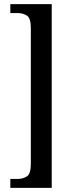

<svg xmlns="http://www.w3.org/2000/svg" viewBox="-20 -780 349 928"><path d="M30 128V85H64Q91 85 110 72.5Q129 60 129 13V-645Q129 -692 110 -704.5Q91 -717 64 -717H30V-760H230V128Z"/></svg>

Font: Noto Serif Lao ExtraCondensed Medium
Style: Regular
Weight: 500
Width: 2
Designer: Monotype Design Team
Foundry: Monotype Imaging Inc.
Version: Version 2.003; ttfautohint (v1.8.4.7-5d5b)